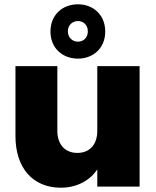

<svg xmlns="http://www.w3.org/2000/svg" viewBox="-20 -869 726 894"><path d="M343 -596C413 -596 470 -644 470 -722C470 -801 413 -849 343 -849C272 -849 215 -801 215 -722C215 -644 272 -596 343 -596ZM343 -771C369 -771 389 -752 389 -723C389 -694 369 -675 343 -675C317 -675 296 -694 296 -723C296 -752 317 -771 343 -771ZM433 -260C433 -195 397 -157 340 -157C284 -157 247 -195 247 -260V-561H52V-235C52 -87 133 5 263 5C342 5 401 -32 433 -80V0H630V-561H433Z"/></svg>

Font: Poppins STUK1
Style: Regular
Weight: 400
Designer: Jonny Pinhorn (original), Sammy Jo Hughes (modified version)
Foundry: Type Mafia
Version: Version 1.002;hotconv 1.0.109;makeotfexe 2.5.65596